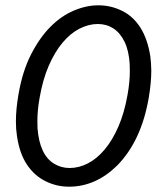

<svg xmlns="http://www.w3.org/2000/svg" viewBox="-20 -692 590 724"><path d="M240 12Q193.5 12 151.5 -8.8Q109.5 -29.5 81.5 -71.5Q53.5 -113.5 44 -179Q40 -204.5 40 -233.5Q40 -280 49.5 -335Q64.5 -423 96.8 -486.2Q129 -549.5 170 -590.8Q211 -632 258.2 -652Q305.5 -672 351 -672Q398 -672 440.2 -651.2Q482.5 -630.5 509.8 -587.2Q537 -544 547 -478.5Q550 -454.5 550.5 -426.5Q550.5 -380 541 -324Q513 -160 421 -67Q340 12 240 12ZM242.5 -58.5Q277.5 -58.5 311.2 -75.8Q345 -93 374.5 -128Q404 -163 426.5 -214.8Q449 -266.5 461 -335Q470 -385.5 469.5 -425.5L469 -451Q466 -500.5 449.8 -534.2Q433.5 -568 407.5 -584.8Q381.5 -601.5 349 -601.5Q314.5 -601.5 280 -584Q245.5 -566.5 216 -531.2Q186.5 -496 164 -444.5Q141.5 -393 129.5 -324Q120.5 -273.5 121 -233.5L121.5 -208Q125.5 -157.5 141.2 -124.2Q157 -91 183.8 -74.8Q210.5 -58.5 242.5 -58.5Z"/></svg>

Font: Lucymar Sans
Style: Italic
Weight: 400
Italic angle: -10°
Foundry: The League of Moveable Type (original font) / Main changes by Cristiano Sobral with portions from Mirco Monsees
Version: Version 2.00;August 30, 2020;FontCreator 13.0.0.2681 64-bit